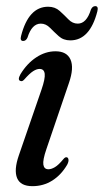

<svg xmlns="http://www.w3.org/2000/svg" viewBox="-20 -614 347 642"><path d="M142 -48Q151.5 -48 163.5 -55Q175.5 -62 192 -82Q198 -89.5 203.5 -88Q208 -87 209 -80.2Q210 -73.5 204.5 -63Q184.5 -29 154.8 -10.2Q125 8.5 88.5 8.5Q48.5 8.5 37.2 -18.5Q26 -45.5 43 -94.5L118.5 -313.5Q131.5 -351 129.5 -367.2Q127.5 -383.5 112.5 -383.5Q102.5 -383.5 90.8 -376Q79 -368.5 61 -348Q54.5 -341 49.5 -343Q37 -345.5 48.5 -366Q70.5 -402 101.2 -422.2Q132 -442.5 165.5 -442.5Q203.5 -442.5 215.8 -414.8Q228 -387 210.5 -336.5L135 -115Q122.5 -78.5 125 -63.2Q127.5 -48 142 -48ZM215 -479Q192 -479 176.5 -493Q161 -507 147.2 -521Q133.5 -535 116.5 -535Q86.5 -535 72 -488.5Q67 -477 57.5 -477Q46 -477 50.5 -494Q75.5 -591.5 141 -591.5Q164 -591.5 179.5 -577.5Q195 -563.5 208.8 -549.2Q222.5 -535 240 -535Q269.5 -535 284 -582Q289 -593.5 298.5 -593.5Q310 -593.5 305.5 -576Q280.5 -479 215 -479Z"/></svg>

Font: Fraunces 144pt S050
Style: Italic
Weight: 400
Italic angle: -16°
Version: Version 1.000; ttfautohint (v1.8.3)